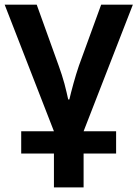

<svg xmlns="http://www.w3.org/2000/svg" viewBox="-20 -562 589 822"><path d="M413.1 -542 317.9 -280.8C309.6 -256.3 301.8 -231 294.4 -204.1C287.1 -177.2 281.2 -154.8 276.9 -136.2H272C268.1 -154.8 262.7 -177.2 255.9 -203.6C248.5 -230 240.7 -254.9 231.9 -278.8L137.2 -542H0L210.9 0H70.8V95.2H210.9V240.2H337.9V95.2H477.1V0H337.9L548.8 -542Z"/></svg>

Font: Noto Reveo Sans
Style: Regular
Weight: 600
Designer: Monotype Design Team
Foundry: Monotype Imaging Inc.
Version: Version 2.007